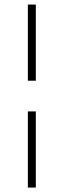

<svg xmlns="http://www.w3.org/2000/svg" viewBox="-20 -661 281 858"><path d="M104.5 -300.3V-640.6H140.1V-300.3ZM104.5 177.2V-163.1H140.1V177.2Z"/></svg>

Font: Lancelot
Style: Regular
Weight: 400
Designer: Marion Kadi
Foundry: Marion Kadi, Anton Koovit
Version: 1.004